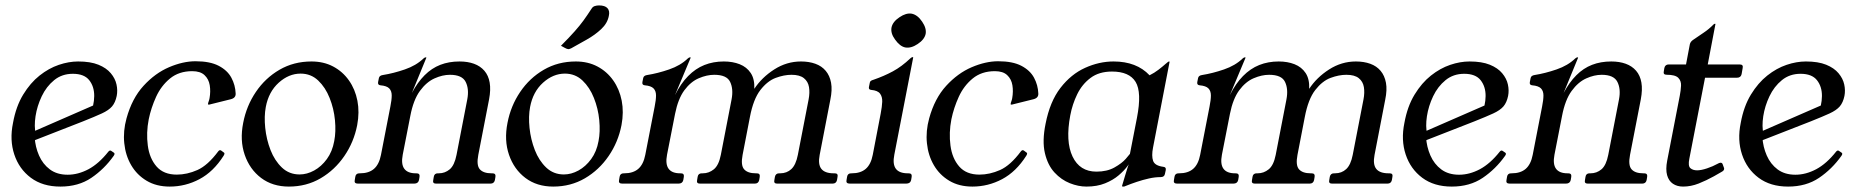

<svg xmlns="http://www.w3.org/2000/svg" viewBox="-20 -678 6851 709"><path d="M399.8 -102.5Q365 -53.5 317.2 -21.2Q269.5 11 203 11Q137.5 11 94 -21.5Q50.5 -54 32.8 -107.5Q15 -161 28 -224Q39 -285 65.5 -328.5Q92 -372 126.1 -399Q160.2 -426 197.1 -438.5Q234 -451 268.5 -451Q314 -451 343.5 -439Q373 -427 389.2 -407.5Q405.5 -388 410.2 -366.1Q415 -344.2 411 -323.8Q406 -299.5 393.8 -285.1Q381.5 -270.8 356.1 -259.1Q330.8 -247.5 287 -230L61.2 -141.8L57 -172L358.5 -303.5L312.2 -253.5Q327.5 -288.2 327.9 -323.2Q328.2 -358.2 309.5 -381.9Q290.8 -405.5 249 -405.5Q208.8 -405.5 180 -382Q151.2 -358.5 134.1 -322.5Q117 -286.5 111.2 -248.8Q105.5 -211 112 -182.8L108 -171.5Q110.2 -135.5 124.1 -103.8Q138 -72 164.2 -52.4Q190.5 -32.8 229.8 -32.8Q268.5 -32.8 306.9 -53.2Q345.2 -73.8 380 -117.8Q385.2 -124.2 390.2 -121.2L400.8 -114Q405.5 -110.5 399.8 -102.5Z M606.8 11Q557.5 11 521.5 -10.5Q485.5 -32 464.5 -68Q443.5 -104 438.9 -149Q434.2 -194 447.2 -241Q467.5 -314.8 510.1 -361.2Q552.8 -407.8 604.2 -429.8Q655.8 -451.8 702 -451.8Q755.5 -451.8 787.6 -435Q819.8 -418.2 834.4 -391Q849 -363.8 850.2 -332.8Q851.2 -316.2 832 -311.5L754.5 -292.2Q751.8 -291.2 749.4 -291.9Q747 -292.5 748.2 -294.8Q748.2 -297.2 750.5 -303.4Q752.8 -309.5 753.8 -315.5Q758.2 -340.5 754.5 -363.2Q750.8 -386 735.2 -400.6Q719.8 -415.2 689.8 -415.2Q640.8 -415.2 607.9 -388.2Q575 -361.2 556.4 -320.4Q537.8 -279.5 529.2 -237.5Q519.5 -187.8 525.8 -140.5Q532 -93.2 558.1 -63.2Q584.2 -33.2 632.8 -33.2Q670.8 -33.2 709 -50.2Q747.2 -67.2 785.8 -119Q791 -125.8 796.5 -122.2L807 -114.5Q811.2 -111.8 805.8 -103Q768.2 -43.8 716.5 -16.4Q664.8 11 606.8 11Z M1046.8 11Q986.5 11 944.2 -20.9Q902 -52.8 883.6 -106.4Q865.2 -160 878 -224.2Q890 -287 924.8 -338.4Q959.5 -389.8 1012.1 -420.4Q1064.8 -451 1130.2 -451Q1175 -451 1210.1 -432.5Q1245.2 -414 1268.4 -381.2Q1291.5 -348.5 1299.8 -306.1Q1308 -263.8 1299 -216Q1286.8 -153.2 1251.5 -101.8Q1216.2 -50.2 1163.9 -19.6Q1111.5 11 1046.8 11ZM1086.2 -33.8Q1113.5 -33.8 1140.1 -48.4Q1166.8 -63 1187 -90.6Q1207.2 -118.2 1214.2 -157Q1221 -191.5 1216.9 -234.4Q1212.8 -277.2 1197.2 -316.2Q1181.8 -355.2 1154.9 -380.8Q1128 -406.2 1090 -406.2Q1046.5 -406.2 1009.2 -372.6Q972 -339 961.5 -283Q955 -248.5 959.4 -205.8Q963.8 -163 979 -123.9Q994.2 -84.8 1021.1 -59.2Q1048 -33.8 1086.2 -33.8Z M1301.5 0Q1287 0 1290 -13L1292 -25Q1294 -38 1307 -38H1309Q1342 -38 1361 -54.5Q1380 -71 1386.8 -106L1421.5 -284.5Q1426.5 -309.2 1426.5 -325.6Q1426.5 -342 1417.4 -351.5Q1408.2 -361 1385 -363Q1374.2 -364 1376.2 -375L1379.2 -390Q1381.2 -399.2 1394 -401Q1433 -407.2 1474.9 -421.6Q1516.8 -436 1543.5 -461.8Q1548.5 -466.2 1551.5 -466.2H1552.5Q1554.5 -466.2 1554.5 -465L1501 -334.8Q1522 -374.2 1548 -400.2Q1574 -426.2 1605.9 -438.6Q1637.8 -451 1677 -451Q1707 -451 1730.2 -442.6Q1753.5 -434.2 1768.6 -416.8Q1783.8 -399.2 1788.2 -373.1Q1792.8 -347 1786 -311L1746.2 -106Q1738.8 -67.5 1751.9 -52.8Q1765 -38 1795.2 -38H1798.5Q1811.5 -38 1809.5 -25L1807.5 -13Q1804.5 0 1791.5 0H1589.8Q1576.8 0 1579.8 -13L1581.8 -25Q1583.8 -38 1596.8 -38H1600.5Q1623.2 -38 1640.8 -52.8Q1658.2 -67.5 1665.8 -106L1705.5 -311Q1712.8 -349.2 1699.6 -375.5Q1686.5 -401.8 1641.5 -401.8Q1614.2 -401.8 1584.5 -388.5Q1554.8 -375.2 1530.6 -342.2Q1506.5 -309.2 1495.2 -250L1467.2 -106.8Q1460.5 -71.8 1472.9 -54.9Q1485.2 -38 1515.5 -38H1518.2Q1531.2 -38 1529.2 -25L1527.2 -13Q1524.2 0 1509.8 0Z M2022.8 11Q1962.5 11 1920.2 -20.9Q1878 -52.8 1859.6 -106.4Q1841.2 -160 1854 -224.2Q1866 -287 1900.8 -338.4Q1935.5 -389.8 1988.1 -420.4Q2040.8 -451 2106.2 -451Q2151 -451 2186.1 -432.5Q2221.2 -414 2244.4 -381.2Q2267.5 -348.5 2275.8 -306.1Q2284 -263.8 2275 -216Q2262.8 -153.2 2227.5 -101.8Q2192.2 -50.2 2139.9 -19.6Q2087.5 11 2022.8 11ZM2062.2 -33.8Q2089.5 -33.8 2116.1 -48.4Q2142.8 -63 2163 -90.6Q2183.2 -118.2 2190.2 -157Q2197 -191.5 2192.9 -234.4Q2188.8 -277.2 2173.2 -316.2Q2157.8 -355.2 2130.9 -380.8Q2104 -406.2 2066 -406.2Q2022.5 -406.2 1985.2 -372.6Q1948 -339 1937.5 -283Q1931 -248.5 1935.4 -205.8Q1939.8 -163 1955 -123.9Q1970.2 -84.8 1997.1 -59.2Q2024 -33.8 2062.2 -33.8ZM2051.5 -509Q2083.5 -541.2 2102.2 -562.4Q2121 -583.5 2134.6 -602.2Q2148.2 -621 2164.5 -646Q2168.8 -653.2 2176.2 -655.6Q2183.8 -658 2192 -658Q2214 -658 2223.2 -647.8Q2232.5 -637.5 2228.2 -619Q2223 -592 2200.2 -570.6Q2177.5 -549.2 2146.8 -531.9Q2116 -514.5 2089 -499.5Q2085.8 -498.5 2082.9 -497.2Q2080 -496 2077.5 -496.8Q2073.8 -496.8 2065.8 -501.2Z M2277.5 0Q2263 0 2266 -13L2268 -25Q2270 -38 2283 -38H2285Q2318 -38 2337 -54.5Q2356 -71 2362.8 -106L2397.5 -284.5Q2402.5 -309.2 2402.5 -325.6Q2402.5 -342 2393.4 -351.5Q2384.2 -361 2361 -363Q2350.2 -364 2352.2 -375L2355.2 -390Q2357.2 -399.2 2370 -401Q2409 -407.2 2450.9 -421.6Q2492.8 -436 2519.5 -461.8Q2524.5 -466.2 2527.5 -466.2H2528.5Q2530.5 -466.2 2530.5 -465L2472.5 -326.8Q2493.8 -369.5 2521 -397.1Q2548.2 -424.8 2581 -437.9Q2613.8 -451 2653 -451Q2685.5 -451 2711.5 -440.8Q2737.5 -430.5 2752.2 -408.4Q2767 -386.2 2765.5 -350Q2792.8 -391.8 2838.8 -421.4Q2884.8 -451 2937.8 -451Q2967.5 -451 2991 -442.5Q3014.5 -434 3029.2 -416.4Q3044 -398.8 3048.9 -372.5Q3053.8 -346.2 3046.2 -309.8L3006.8 -106Q3000 -71 3013 -54.5Q3026 -38 3058.8 -38H3062.5Q3075.5 -38 3072.8 -25L3070.8 -13Q3067.8 0 3054.8 0H2849.5Q2836.5 0 2839.5 -13L2841.5 -25Q2844.2 -38 2857.2 -38H2860.8Q2885.5 -38 2902.2 -53.6Q2919 -69.2 2926.2 -106L2966 -311Q2970.8 -335.8 2967.4 -356.4Q2964 -377 2948.5 -389.4Q2933 -401.8 2902.8 -401.8Q2875.2 -401.8 2844.5 -390.4Q2813.8 -379 2787.8 -345.5Q2761.8 -312 2749.2 -245.8L2722.2 -106Q2714.8 -67.5 2727.9 -52.8Q2741 -38 2771.2 -38H2774.5Q2787.5 -38 2785.5 -25L2783.5 -13Q2780.5 0 2767.5 0H2564.5Q2551.2 0 2554.2 -13L2556.2 -25Q2558.2 -38 2571.5 -38H2575.2Q2597.8 -38 2616 -52.8Q2634.2 -67.5 2641.8 -106L2681.5 -311Q2688.8 -349.2 2676.2 -375.5Q2663.8 -401.8 2617.5 -401.8Q2590.2 -401.8 2560.5 -389.1Q2530.8 -376.5 2507.2 -344.8Q2483.8 -313 2472.8 -257.5L2443.2 -106.8Q2436.5 -71.8 2448.9 -54.9Q2461.2 -38 2491.5 -38H2494.2Q2507.2 -38 2505.2 -25L2503.2 -13Q2500.2 0 2485.8 0Z M3335.5 -38Q3348.5 -38 3346.5 -25L3344.5 -13Q3341.5 0 3326.5 0H3118Q3103 0 3106 -13L3108 -25Q3110 -38 3123 -38H3125Q3158 -38 3177 -54.5Q3196 -71 3202.8 -106L3232.2 -259Q3237 -284 3237.8 -302.2Q3238.5 -320.5 3229.8 -332.2Q3221 -344 3197 -346Q3186.2 -347 3189 -358L3192 -373Q3193 -378 3196.9 -380.1Q3200.8 -382.2 3207 -384Q3244.5 -397 3277 -414.5Q3309.5 -432 3342 -462.8Q3346.8 -467 3349.5 -467H3350.5Q3352.5 -467 3352.2 -465.8L3282.5 -107Q3275.5 -72 3288 -55Q3300.5 -38 3332.5 -38ZM3346.8 -627.5Q3368.5 -623 3385.2 -598Q3401.8 -573.8 3398.2 -553Q3393.8 -532 3368.8 -515.5Q3344.5 -499 3322.8 -502.8Q3303 -506.8 3285.2 -532Q3268 -555.2 3272.2 -577Q3276.8 -598 3301.8 -614.5Q3326 -631 3346.8 -627.5Z M3570.8 11Q3521.5 11 3485.5 -10.5Q3449.5 -32 3428.5 -68Q3407.5 -104 3402.9 -149Q3398.2 -194 3411.2 -241Q3431.5 -314.8 3474.1 -361.2Q3516.8 -407.8 3568.2 -429.8Q3619.8 -451.8 3666 -451.8Q3719.5 -451.8 3751.6 -435Q3783.8 -418.2 3798.4 -391Q3813 -363.8 3814.2 -332.8Q3815.2 -316.2 3796 -311.5L3718.5 -292.2Q3715.8 -291.2 3713.4 -291.9Q3711 -292.5 3712.2 -294.8Q3712.2 -297.2 3714.5 -303.4Q3716.8 -309.5 3717.8 -315.5Q3722.2 -340.5 3718.5 -363.2Q3714.8 -386 3699.2 -400.6Q3683.8 -415.2 3653.8 -415.2Q3604.8 -415.2 3571.9 -388.2Q3539 -361.2 3520.4 -320.4Q3501.8 -279.5 3493.2 -237.5Q3483.5 -187.8 3489.8 -140.5Q3496 -93.2 3522.1 -63.2Q3548.2 -33.2 3596.8 -33.2Q3634.8 -33.2 3673 -50.2Q3711.2 -67.2 3749.8 -119Q3755 -125.8 3760.5 -122.2L3771 -114.5Q3775.2 -111.8 3769.8 -103Q3732.2 -43.8 3680.5 -16.4Q3628.8 11 3570.8 11Z M4178.5 -243.2Q4196.8 -337.2 4173.5 -375.5Q4150.2 -413.8 4086.2 -413.8Q4038.2 -413.8 4007 -390.2Q3975.8 -366.8 3957.9 -330.1Q3940 -293.5 3932.2 -252Q3914 -155.8 3940.6 -100Q3967.2 -44.2 4028.8 -44.2Q4068 -44.2 4095.4 -59.6Q4122.8 -75 4137.1 -91.4Q4151.5 -107.8 4152.5 -109.8ZM4237.8 -133Q4231.8 -102 4238.1 -84Q4244.5 -66 4275.8 -62Q4286.8 -61 4284.8 -50L4281.8 -36Q4279.8 -24 4265.8 -24Q4245.2 -24 4222.9 -19Q4200.5 -14 4178 -6.5Q4155.5 1 4133.5 10Q4132.5 11 4127.5 11H4125.5Q4123.5 11 4123.5 8Q4125.5 2 4134.5 -29Q4143.5 -60 4154.5 -90H4159.5Q4155.5 -81 4143.4 -64.5Q4131.2 -48 4110.8 -30.5Q4090.2 -13 4060.6 -1Q4031 11 3992 11Q3962 11 3930.5 -1.5Q3899 -14 3874 -41Q3849 -68 3838.5 -112.5Q3828 -157 3841 -221Q3857 -303 3896 -353.5Q3935 -404 3987 -427.5Q4039 -451 4092 -451Q4177 -451 4225 -400Q4242.8 -408.8 4258.1 -420.6Q4273.5 -432.5 4283.9 -441.8Q4294.2 -451 4296.8 -451Q4299.8 -451 4298.8 -449Z M4326.5 0Q4312 0 4315 -13L4317 -25Q4319 -38 4332 -38H4334Q4367 -38 4386 -54.5Q4405 -71 4411.8 -106L4446.5 -284.5Q4451.5 -309.2 4451.5 -325.6Q4451.5 -342 4442.4 -351.5Q4433.2 -361 4410 -363Q4399.2 -364 4401.2 -375L4404.2 -390Q4406.2 -399.2 4419 -401Q4458 -407.2 4499.9 -421.6Q4541.8 -436 4568.5 -461.8Q4573.5 -466.2 4576.5 -466.2H4577.5Q4579.5 -466.2 4579.5 -465L4521.5 -326.8Q4542.8 -369.5 4570 -397.1Q4597.2 -424.8 4630 -437.9Q4662.8 -451 4702 -451Q4734.5 -451 4760.5 -440.8Q4786.5 -430.5 4801.2 -408.4Q4816 -386.2 4814.5 -350Q4841.8 -391.8 4887.8 -421.4Q4933.8 -451 4986.8 -451Q5016.5 -451 5040 -442.5Q5063.5 -434 5078.2 -416.4Q5093 -398.8 5097.9 -372.5Q5102.8 -346.2 5095.2 -309.8L5055.8 -106Q5049 -71 5062 -54.5Q5075 -38 5107.8 -38H5111.5Q5124.5 -38 5121.8 -25L5119.8 -13Q5116.8 0 5103.8 0H4898.5Q4885.5 0 4888.5 -13L4890.5 -25Q4893.2 -38 4906.2 -38H4909.8Q4934.5 -38 4951.2 -53.6Q4968 -69.2 4975.2 -106L5015 -311Q5019.8 -335.8 5016.4 -356.4Q5013 -377 4997.5 -389.4Q4982 -401.8 4951.8 -401.8Q4924.2 -401.8 4893.5 -390.4Q4862.8 -379 4836.8 -345.5Q4810.8 -312 4798.2 -245.8L4771.2 -106Q4763.8 -67.5 4776.9 -52.8Q4790 -38 4820.2 -38H4823.5Q4836.5 -38 4834.5 -25L4832.5 -13Q4829.5 0 4816.5 0H4613.5Q4600.2 0 4603.2 -13L4605.2 -25Q4607.2 -38 4620.5 -38H4624.2Q4646.8 -38 4665 -52.8Q4683.2 -67.5 4690.8 -106L4730.5 -311Q4737.8 -349.2 4725.2 -375.5Q4712.8 -401.8 4666.5 -401.8Q4639.2 -401.8 4609.5 -389.1Q4579.8 -376.5 4556.2 -344.8Q4532.8 -313 4521.8 -257.5L4492.2 -106.8Q4485.5 -71.8 4497.9 -54.9Q4510.2 -38 4540.5 -38H4543.2Q4556.2 -38 4554.2 -25L4552.2 -13Q4549.2 0 4534.8 0Z M5537.8 -102.5Q5503 -53.5 5455.2 -21.2Q5407.5 11 5341 11Q5275.5 11 5232 -21.5Q5188.5 -54 5170.8 -107.5Q5153 -161 5166 -224Q5177 -285 5203.5 -328.5Q5230 -372 5264.1 -399Q5298.2 -426 5335.1 -438.5Q5372 -451 5406.5 -451Q5452 -451 5481.5 -439Q5511 -427 5527.2 -407.5Q5543.5 -388 5548.2 -366.1Q5553 -344.2 5549 -323.8Q5544 -299.5 5531.8 -285.1Q5519.5 -270.8 5494.1 -259.1Q5468.8 -247.5 5425 -230L5199.2 -141.8L5195 -172L5496.5 -303.5L5450.2 -253.5Q5465.5 -288.2 5465.9 -323.2Q5466.2 -358.2 5447.5 -381.9Q5428.8 -405.5 5387 -405.5Q5346.8 -405.5 5318 -382Q5289.2 -358.5 5272.1 -322.5Q5255 -286.5 5249.2 -248.8Q5243.5 -211 5250 -182.8L5246 -171.5Q5248.2 -135.5 5262.1 -103.8Q5276 -72 5302.2 -52.4Q5328.5 -32.8 5367.8 -32.8Q5406.5 -32.8 5444.9 -53.2Q5483.2 -73.8 5518 -117.8Q5523.2 -124.2 5528.2 -121.2L5538.8 -114Q5543.5 -110.5 5537.8 -102.5Z M5554.5 0Q5540 0 5543 -13L5545 -25Q5547 -38 5560 -38H5562Q5595 -38 5614 -54.5Q5633 -71 5639.8 -106L5674.5 -284.5Q5679.5 -309.2 5679.5 -325.6Q5679.5 -342 5670.4 -351.5Q5661.2 -361 5638 -363Q5627.2 -364 5629.2 -375L5632.2 -390Q5634.2 -399.2 5647 -401Q5686 -407.2 5727.9 -421.6Q5769.8 -436 5796.5 -461.8Q5801.5 -466.2 5804.5 -466.2H5805.5Q5807.5 -466.2 5807.5 -465L5754 -334.8Q5775 -374.2 5801 -400.2Q5827 -426.2 5858.9 -438.6Q5890.8 -451 5930 -451Q5960 -451 5983.2 -442.6Q6006.5 -434.2 6021.6 -416.8Q6036.8 -399.2 6041.2 -373.1Q6045.8 -347 6039 -311L5999.2 -106Q5991.8 -67.5 6004.9 -52.8Q6018 -38 6048.2 -38H6051.5Q6064.5 -38 6062.5 -25L6060.5 -13Q6057.5 0 6044.5 0H5842.8Q5829.8 0 5832.8 -13L5834.8 -25Q5836.8 -38 5849.8 -38H5853.5Q5876.2 -38 5893.8 -52.8Q5911.2 -67.5 5918.8 -106L5958.5 -311Q5965.8 -349.2 5952.6 -375.5Q5939.5 -401.8 5894.5 -401.8Q5867.2 -401.8 5837.5 -388.5Q5807.8 -375.2 5783.6 -342.2Q5759.5 -309.2 5748.2 -250L5720.2 -106.8Q5713.5 -71.8 5725.9 -54.9Q5738.2 -38 5768.5 -38H5771.2Q5784.2 -38 5782.2 -25L5780.2 -13Q5777.2 0 5762.8 0Z M6345.2 -60.8Q6347.5 -57 6346.5 -52.8Q6345.5 -47.8 6338.2 -43.8L6308.5 -26.8Q6281.5 -11.8 6252.9 -0.4Q6224.2 11 6195 11Q6173.2 11 6157.6 0.5Q6142 -10 6136.1 -31.2Q6130.2 -52.5 6136.5 -85L6182.8 -323.8Q6186.8 -344 6187.6 -361.8Q6188.5 -379.5 6177.2 -390.8Q6166 -402 6134 -402Q6121 -402 6124 -415L6126 -427Q6129 -440 6142 -440H6206L6220 -514Q6222 -523.5 6231 -530Q6253 -545.5 6271.5 -557.6Q6290 -569.8 6308 -588Q6309.2 -590 6312.2 -590H6314.2Q6315.2 -590 6314.2 -587L6286.2 -440H6404.2Q6418.2 -440 6415.2 -427L6411.2 -404Q6408.2 -391 6394.2 -391H6276.2L6218.2 -91.8Q6212.8 -65.2 6222 -57.1Q6231.2 -49 6247 -49Q6262 -49 6283.9 -56.4Q6305.8 -63.8 6321.8 -72.8Q6325 -74.8 6328.2 -76Q6331.5 -77.2 6333.5 -77.2Q6339.5 -77.2 6341.5 -71Z M6779.8 -102.5Q6745 -53.5 6697.2 -21.2Q6649.5 11 6583 11Q6517.5 11 6474 -21.5Q6430.5 -54 6412.8 -107.5Q6395 -161 6408 -224Q6419 -285 6445.5 -328.5Q6472 -372 6506.1 -399Q6540.2 -426 6577.1 -438.5Q6614 -451 6648.5 -451Q6694 -451 6723.5 -439Q6753 -427 6769.2 -407.5Q6785.5 -388 6790.2 -366.1Q6795 -344.2 6791 -323.8Q6786 -299.5 6773.8 -285.1Q6761.5 -270.8 6736.1 -259.1Q6710.8 -247.5 6667 -230L6441.2 -141.8L6437 -172L6738.5 -303.5L6692.2 -253.5Q6707.5 -288.2 6707.9 -323.2Q6708.2 -358.2 6689.5 -381.9Q6670.8 -405.5 6629 -405.5Q6588.8 -405.5 6560 -382Q6531.2 -358.5 6514.1 -322.5Q6497 -286.5 6491.2 -248.8Q6485.5 -211 6492 -182.8L6488 -171.5Q6490.2 -135.5 6504.1 -103.8Q6518 -72 6544.2 -52.4Q6570.5 -32.8 6609.8 -32.8Q6648.5 -32.8 6686.9 -53.2Q6725.2 -73.8 6760 -117.8Q6765.2 -124.2 6770.2 -121.2L6780.8 -114Q6785.5 -110.5 6779.8 -102.5Z"/></svg>

Font: Young Serif Light
Style: Italic
Weight: 300
Italic angle: -10.979°
Designer: Bastien Sozeau
Foundry: NBR — Bastien Sozeau
Version: Version 5.001